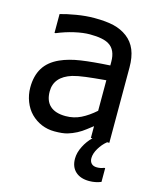

<svg xmlns="http://www.w3.org/2000/svg" viewBox="-114 -638 753 919"><g transform="rotate(15 262.5 -179.0)"><path d="M474.6 122.1V190.4Q447.3 201.7 416 201.7Q372.6 201.7 347.9 179Q323.2 156.2 323.2 115.7Q323.2 85.4 339.4 53.7Q355.5 22 378.9 0H371.1V-58.1Q357.9 -48.3 341.3 -35.2Q304.2 -5.9 257.8 8.3Q234.4 15.1 193.8 15.1Q160.2 15.1 130.1 2.7Q100.1 -9.8 76.7 -33.2Q54.2 -55.7 41.3 -88.9Q28.3 -122.1 28.3 -158.2Q28.3 -215.8 52.5 -255.4Q76.7 -294.9 127.9 -317.9Q169.9 -336.9 227.8 -345.5Q285.6 -354 371.1 -358.9V-376.5Q371.1 -436.5 334 -459Q305.2 -477.5 238.8 -477.5Q206.1 -477.5 163.1 -467.8Q120.1 -458 78.1 -440.4H72.8V-533.7Q104.5 -543 150.9 -550.8Q197.3 -558.6 239.3 -558.6Q296.9 -558.6 335.2 -549.6Q373.5 -540.5 403.3 -518.1Q433.1 -495.6 447.8 -460Q462.4 -424.3 462.4 -373V0H451.7Q429.2 18.1 413.8 44.2Q398.4 70.3 398.4 92.8Q398.4 109.4 407.7 119.1Q417 128.9 435.1 128.9Q453.6 128.9 469.2 122.1ZM371.1 -285.6 361.3 -284.7Q311 -280.3 271.7 -275.4Q232.4 -270.5 207.5 -263.2Q123 -236.8 123 -164.1Q123 -117.2 149.4 -93.3Q175.8 -69.3 226.6 -69.3Q267.1 -69.3 301.8 -86.4Q336.4 -103.5 371.1 -134.3Z"/></g></svg>

Font: SG Kara Bold
Style: Regular
Weight: 400
Designer: Damoon Khanjanzadeh
Version: Version 1.000